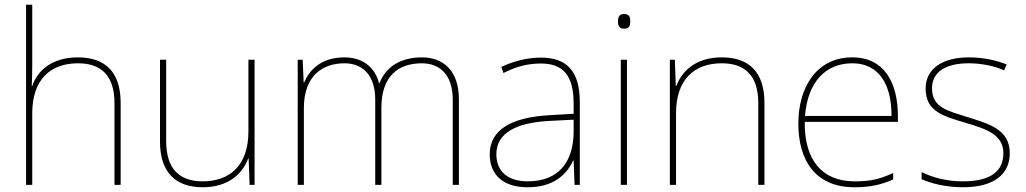

<svg xmlns="http://www.w3.org/2000/svg" viewBox="-20 -780 4327 810"><path d="M116 -496V-760H90V0H116V-302C116 -446 194 -513 309 -513C406 -513 463 -462 463 -345V0H489V-346C489 -477 423 -538 309 -538C197 -538 137 -480 116 -417H114C115 -446 116 -466 116 -496Z M1054 -528H1028V-226C1028 -82 950 -15 835 -15C736 -15 681 -68 681 -186V-528H655V-182C655 -57 717 10 835 10C947 10 1004 -50 1027 -111H1029L1033 0H1054Z M1760 -538C1665 -538 1606 -494 1581 -429H1579C1561 -500 1506 -538 1433 -538C1331 -538 1284 -481 1263 -432H1261L1257 -528H1236V0H1262V-325C1262 -459 1340 -513 1433 -513C1506 -513 1563 -467 1563 -360V0H1589V-325C1589 -459 1660 -513 1760 -513C1833 -513 1890 -467 1890 -360V0H1916V-361C1916 -482 1850 -538 1760 -538Z M2262 -537C2203 -537 2148 -522 2095 -498L2104 -472C2161 -501 2209 -512 2262 -512C2355 -512 2400 -463 2400 -343V-300L2297 -294C2140 -285 2046 -234 2046 -129C2046 -45 2100 10 2206 10C2314 10 2370 -42 2398 -103H2400L2404 0H2426V-350C2426 -480 2371 -537 2262 -537ZM2299 -270 2400 -275V-220C2398 -99 2339 -15 2206 -15C2121 -15 2074 -58 2074 -129C2074 -222 2163 -263 2299 -270Z M2612 -721C2592 -721 2587 -706 2587 -690C2587 -673 2592 -659 2612 -659C2636 -659 2639 -673 2639 -690C2639 -706 2636 -721 2612 -721ZM2625 -528H2599V0H2625Z M3025 -538C2913 -538 2856 -478 2833 -417H2831L2827 -528H2806V0H2832V-302C2832 -446 2910 -513 3025 -513C3122 -513 3179 -462 3179 -345V0H3205V-346C3205 -477 3139 -538 3025 -538Z M3576 -538C3422 -538 3348 -408 3348 -259C3348 -104 3419 10 3585 10C3649 10 3697 0 3748 -23V-50C3686 -22 3649 -15 3585 -15C3448 -15 3373 -105 3375 -266H3768V-291C3768 -430 3711 -538 3576 -538ZM3576 -513C3688 -513 3742 -423 3741 -291H3376C3388 -436 3464 -513 3576 -513Z M4240 -134C4240 -235 4150 -258 4062 -286C3981 -312 3912 -325 3912 -407C3912 -478 3971 -513 4067 -513C4120 -513 4179 -501 4216 -483L4227 -508C4185 -525 4130 -538 4067 -538C3955 -538 3885 -489 3885 -407C3885 -309 3960 -290 4053 -262C4141 -236 4213 -212 4213 -134C4213 -60 4163 -15 4042 -15C3980 -15 3921 -28 3868 -54V-24C3906 -7 3969 10 4042 10C4174 10 4240 -45 4240 -134Z"/></svg>

Font: Noto Sans Thai Looped Thin
Style: Regular
Weight: 100
Designer: Sasikarn Vongin, Ben Mitchell
Foundry: The Fontpad Ltd
Version: Version 1.001